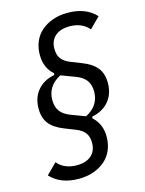

<svg xmlns="http://www.w3.org/2000/svg" viewBox="-128 -786 767 1017"><g transform="rotate(-15 256.0 -277.5)"><path d="M455 -296Q455 -237 422 -197Q389 -157 329 -145L327 -136Q375 -94 375 -23Q375 17 361 50Q347 83 320.5 106Q294 129 257.5 142Q221 155 176 155Q76 155 21 95L78 38Q97 61 124 72Q151 83 184 83Q235 83 263.5 58Q292 33 292 -12Q292 -45 277 -65.5Q262 -86 230 -99L169 -123Q115 -144 90 -176Q65 -208 65 -259Q65 -318 98 -358Q131 -398 191 -410L193 -419Q145 -461 145 -532Q145 -572 159 -605Q173 -638 199.5 -661Q226 -684 262.5 -697Q299 -710 344 -710Q444 -710 499 -650L442 -593Q404 -638 336 -638Q285 -638 256.5 -613Q228 -588 228 -543Q228 -510 243 -489.5Q258 -469 290 -456L351 -432Q405 -411 430 -379Q455 -347 455 -296ZM147 -284Q147 -246 165 -222Q183 -198 221 -184L298 -155Q373 -194 373 -271Q373 -309 355 -333Q337 -357 299 -371L222 -400Q147 -361 147 -284Z"/></g></svg>

Font: IBM Plex Sans Condensed Text
Style: Italic
Weight: 450
Width: 3
Italic angle: -11°
Designer: Mike Abbink, Paul van der Laan, Pieter van Rosmalen
Foundry: Bold Monday
Version: Version 1.1